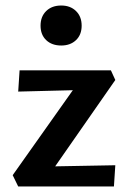

<svg xmlns="http://www.w3.org/2000/svg" viewBox="-20 -676 464 696"><path d="M127 -583Q127 -616 147.5 -636Q168 -656 202 -656Q235 -656 255.5 -636Q276 -616 276 -583Q276 -550 255.5 -530.5Q235 -511 202 -511Q168 -511 147.5 -530.5Q127 -550 127 -583ZM180 -73 398 -77 393 0H46L26 -41L244 -349L46 -344L51 -421H382L398 -386Z"/></svg>

Font: Ysabeau Infant
Style: Bold
Weight: 700
Designer: Christian Thalmann (Catharsis Fonts)
Version: Version 0.003